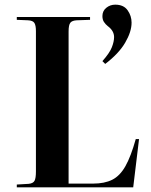

<svg xmlns="http://www.w3.org/2000/svg" viewBox="-20 -803 647 823"><path d="M52 0V-12L103 -15Q122 -17 128 -28Q134 -39 134 -68V-670Q134 -694 127.5 -704.5Q121 -715 100 -716L52 -718V-730H366V-718L309 -716Q289 -715 281.5 -705.5Q274 -696 274 -668V-16H379Q428 -16 461 -32.5Q494 -49 517.5 -90.5Q541 -132 562 -207H576L551 0ZM431 -529 419 -541Q450 -576 459.5 -600.5Q469 -625 469 -644Q469 -671 442 -691Q432 -699 425.5 -709Q419 -719 419 -734Q419 -756 435.5 -769.5Q452 -783 474 -783Q510 -783 527 -759Q544 -735 544 -706Q544 -667 516.5 -620Q489 -573 431 -529Z"/></svg>

Font: Literata 72pt SemiBold
Style: Regular
Weight: 600
Designer: Latin by Veronika Burian and Jose Scaglione. Greek by Irene Vlachou. Cyrillic by Vera Evstafieva.
Foundry: TypeTogether
Version: Version 3.002